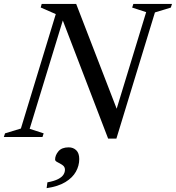

<svg xmlns="http://www.w3.org/2000/svg" viewBox="-40 -695 893 974"><path d="M561.5 -118.5 538 -98 701.5 -633.5 630.5 -656.5 636.5 -675H832.5L826.5 -656.5L746 -632L550.5 8H508.5L267 -621.5L287 -618.5L110.5 -41.5L181.5 -18.5L175.5 0H-20.5L-14.5 -18.5L66 -43L243 -623.5L166.5 -657L171.5 -675H346.5ZM239.5 114.5Q239.5 93 256.2 72.8Q273 52.5 308.5 52.5Q331.5 52.5 346.8 67.2Q362 82 362 112Q362 145.5 345 176Q328 206.5 291.5 228.8Q255 251 196.5 259.5L200.5 230Q235.5 223.5 254.8 213.5Q274 203.5 281.8 191.2Q289.5 179 289.5 166Q289.5 151 277 142.5Q264.5 134 252 128Q239.5 122 239.5 114.5Z"/></svg>

Font: Newsreader 24pt Medium
Style: Italic
Weight: 500
Italic angle: -17°
Designer: Hugues Gentile
Foundry: Production Type
Version: Version 1.003